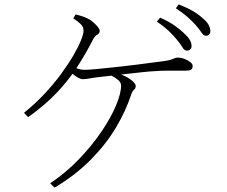

<svg xmlns="http://www.w3.org/2000/svg" viewBox="-20 -819 1040 880"><path d="M790 -638Q774 -658 752 -678.5Q730 -699 699 -720L714 -738Q751 -722 777 -704Q803 -686 820 -670Q840 -652 849 -637.5Q858 -623 858 -608Q858 -598 852 -592.5Q846 -587 836 -587Q825 -587 815.5 -603Q806 -619 790 -638ZM876 -705Q859 -724 838.5 -742Q818 -760 786 -781L799 -799Q837 -784 863.5 -768.5Q890 -753 907 -737Q927 -721 935.5 -706Q944 -691 944 -676Q944 -666 938 -660.5Q932 -655 924 -655Q913 -655 903 -670.5Q893 -686 876 -705ZM90 -302Q141 -343 184 -389Q227 -435 260 -480Q293 -525 316 -564.5Q339 -604 351 -634Q363 -664 363 -678Q363 -695 351 -707.5Q339 -720 316 -735L327 -753Q343 -749 358 -744Q373 -739 382 -734Q395 -728 407.5 -717Q420 -706 428.5 -695.5Q437 -685 437 -678Q437 -666 426 -660Q415 -654 408 -641Q376 -578 337 -517Q298 -456 243.5 -397.5Q189 -339 109 -282ZM302 -518Q327 -507 340 -503Q353 -499 368 -499Q386 -499 423 -502.5Q460 -506 506 -511Q552 -516 597 -521.5Q642 -527 678.5 -532Q715 -537 732 -539Q753 -542 763.5 -545.5Q774 -549 780 -552Q786 -555 795 -555Q810 -555 825.5 -549Q841 -543 852 -534.5Q863 -526 863 -517Q863 -506 857 -500.5Q851 -495 827 -495Q814 -495 790.5 -495Q767 -495 740.5 -495Q714 -495 691 -493Q669 -492 635 -488.5Q601 -485 562.5 -480.5Q524 -476 488.5 -472Q453 -468 428 -465Q409 -463 391 -459.5Q373 -456 359 -456Q350 -456 337 -463.5Q324 -471 311 -481.5Q298 -492 288 -501ZM230 41 210 21Q282 -27 341.5 -89Q401 -151 444.5 -215Q488 -279 511.5 -335Q535 -391 535 -427Q535 -441 521.5 -452.5Q508 -464 488 -474L502 -486Q530 -481 552.5 -470Q575 -459 588.5 -446.5Q602 -434 602 -425Q602 -414 594 -407.5Q586 -401 581 -385Q557 -311 511.5 -234.5Q466 -158 396.5 -87.5Q327 -17 230 41Z"/></svg>

Font: Noto Serif TC
Style: Regular
Weight: 200
Designer: Ryoko NISHIZUKA 西塚涼子 (kana & ideographs); Frank Grießhammer (Latin, Greek & Cyrillic); Wenlong ZHANG 张文龙 (bopomofo); San
Foundry: Adobe
Version: Version 2.001;hotconv 1.1.0;makeotfexe 2.6.0